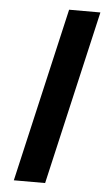

<svg xmlns="http://www.w3.org/2000/svg" viewBox="-51 -724 418 758"><g transform="rotate(5 158.0 -345.0)"><path d="M33.2 0 191.9 -689.9H315.9L157.2 0Z"/></g></svg>

Font: HK Grotesk Legacy
Style: Bold Italic
Weight: 700
Italic angle: -13°
Designer: Alfredo Marco Pradil
Foundry: Hanken Design Co.
Version: Version 2.022;PS 002.022;hotconv 1.0.88;makeotf.lib2.5.64775